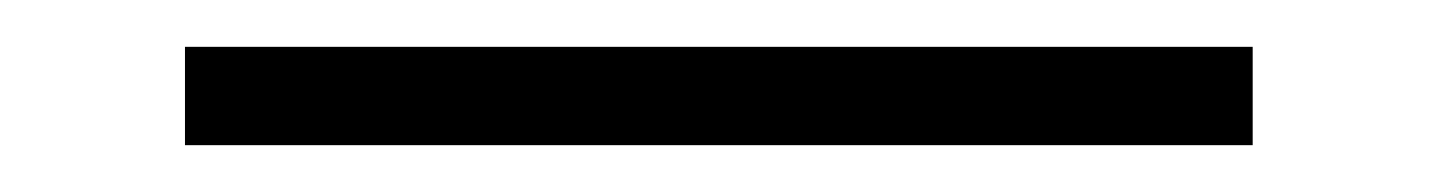

<svg xmlns="http://www.w3.org/2000/svg" viewBox="-20 13 613 82"><path d="M59 75V33H515V75Z"/></svg>

Font: DM Sans 11pt ExtraLight
Style: Regular
Weight: 250
Version: Version 4.004;gftools[0.9.30]